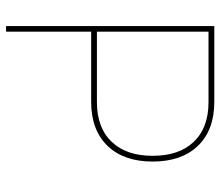

<svg xmlns="http://www.w3.org/2000/svg" viewBox="-68 -678 746 651"><g transform="rotate(90 305.5 -353.0)"><path d="M87.9 -686.5V-308.1H326.2Q414.6 -308.1 461.9 -358.9Q508.8 -408.2 508.8 -497.1Q508.8 -586.4 461.9 -635.7Q414.6 -686.5 326.2 -686.5ZM68.8 -706.1H326.2Q422.4 -706.1 476.1 -649.4Q528.3 -594.2 528.3 -497.1Q528.3 -400.4 476.1 -345.2Q422.4 -288.6 326.2 -288.6H87.9V0H68.8Z"/></g></svg>

Font: Fortheenas_01
Style: Regular
Weight: 100
Designer: Situjuh Nazara
Version: Version 1.10 September 8, 2014